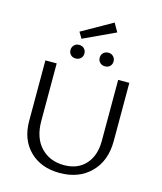

<svg xmlns="http://www.w3.org/2000/svg" viewBox="-142 -1105 1022 1213"><g transform="rotate(15 368.5 -498.0)"><path d="M279 -849 255 -889 455 -1002 487 -946ZM275 -808Q295 -808 308 -795.5Q321 -783 321 -763Q321 -744 308 -731.5Q295 -719 275 -719Q255 -719 242.5 -731.5Q230 -744 230 -763Q230 -782 243 -795Q256 -808 275 -808ZM421 -763Q421 -783 434 -795.5Q447 -808 467 -808Q486 -808 499 -795Q512 -782 512 -763Q512 -744 499.5 -731.5Q487 -719 467 -719Q447 -719 434 -731.5Q421 -744 421 -763ZM364 6Q242 6 168 -67Q94 -140 94 -262V-658H168V-282Q168 -172 226 -110.5Q284 -49 378 -49Q467 -49 518.5 -105.5Q570 -162 570 -259V-658H643V-277Q643 -148 566.5 -71Q490 6 364 6Z"/></g></svg>

Font: EauTestInfant
Style: Regular
Weight: 400
Designer: Christian Thalmann (Catharsis Fonts)
Version: Version 0.001;PS 000.001;hotconv 1.0.88;makeotf.lib2.5.64775